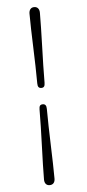

<svg xmlns="http://www.w3.org/2000/svg" viewBox="-61 -802 443 983"><g transform="rotate(-5 160.5 -310.5)"><path d="M173 -377.5Q173 -364 168.5 -358.2Q164 -352.5 154.5 -352.5Q144.5 -352.5 140 -358.5Q135.5 -364.5 135.5 -377.5Q135.5 -417.5 134.2 -465.8Q133 -514 131.2 -563.2Q129.5 -612.5 128.2 -657.5Q127 -702.5 127 -736.5Q127 -751 134 -759.5Q141 -768 153.5 -768Q166.5 -768 173.5 -759.5Q180.5 -751 180.5 -736.5Q180.5 -704.5 179.5 -660Q178.5 -615.5 177 -565.8Q175.5 -516 174.2 -467.2Q173 -418.5 173 -377.5ZM135.5 -243.5Q135.5 -257 139.8 -262.8Q144 -268.5 154.5 -268.5Q163.5 -268.5 168.2 -262.5Q173 -256.5 173 -243.5Q173 -203.5 174.2 -155.2Q175.5 -107 177 -57.5Q178.5 -8 179.8 37Q181 82 181 116Q181 130.5 173.8 138.8Q166.5 147 153.5 147Q141 147 134 138.8Q127 130.5 127 116Q127 83.5 128.2 39.2Q129.5 -5 131.2 -55Q133 -105 134.2 -153.8Q135.5 -202.5 135.5 -243.5Z"/></g></svg>

Font: Fraunces 48pt Soft Wonky Light
Style: Regular
Weight: 300
Version: Version 1.000;[b76b70a41]